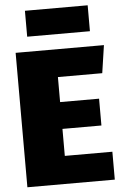

<svg xmlns="http://www.w3.org/2000/svg" viewBox="-63 -1025 689 1070"><g transform="rotate(-5 281.0 -490.5)"><path d="M469 -836V-981H118V-836ZM540 -752H46V0H535V-156H269V-307H487V-457H269V-597H517Z"/></g></svg>

Font: Glow Sans SC Normal Heavy
Style: Regular
Weight: 900
Designer: Ryoko NISHIZUKA (kana, bopomofo & ideographs); Paul D. Hunt (Latin, Greek & Cyrillic); Sandoll Communications, Soo-young
Version: Version 0.93